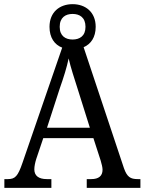

<svg xmlns="http://www.w3.org/2000/svg" viewBox="-20 -903 695 923"><path d="M1 0H227V-42H205C166 -42 145 -58 145 -89C145 -103 149 -122 154 -138L188 -239H429L464 -131C469 -114 473 -98 473 -87C473 -57 454 -42 419 -42H397V0H655V-42H642C607 -42 591 -52 576 -94L382 -676C417 -691 440 -724 440 -774C440 -845 391 -883 329 -883C267 -883 218 -845 218 -774C218 -722 242 -688 279 -674L88 -120C66 -56 53 -42 18 -42H1ZM329 -713C295 -713 267 -730 267 -774C267 -819 295 -836 329 -836C363 -836 391 -819 391 -774C391 -730 363 -713 329 -713ZM206 -289 267 -477C287 -534 301 -579 310 -622C320 -578 337 -527 356 -467L412 -289Z"/></svg>

Font: Noto Serif Thai SemiCondensed
Style: Regular
Weight: 400
Width: 4
Designer: Monotype Design Team
Foundry: Monotype Imaging Inc.
Version: Version 2.002